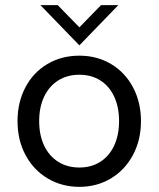

<svg xmlns="http://www.w3.org/2000/svg" viewBox="-20 -717 616 745"><path d="M48 -247Q48 -320 78.5 -378Q109 -436 163.8 -468.5Q218.5 -501 288 -501Q356.5 -501 411 -468.5Q465.5 -436 496.2 -378Q527 -320 527 -247Q527 -174 496 -115.8Q465 -57.5 410.5 -24.8Q356 8 288 8Q219.5 8 164.8 -24.8Q110 -57.5 79 -115.5Q48 -173.5 48 -247ZM288 -67Q334.5 -67 369.2 -89.2Q404 -111.5 423 -152.2Q442 -193 442 -247Q442 -301.5 423 -342.2Q404 -383 369.2 -405Q334.5 -427 288 -427Q241 -427 205.8 -404.8Q170.5 -382.5 151.2 -341.8Q132 -301 132 -247Q132 -193 151.2 -152.2Q170.5 -111.5 205.8 -89.2Q241 -67 288 -67ZM137 -697H204L288 -611L372 -697H439L288 -541Z"/></svg>

Font: HK Grotesk
Style: Regular
Weight: 400
Designer: Alfredo Marco Pradil
Foundry: Hanken Design Co.
Version: Version 3.001